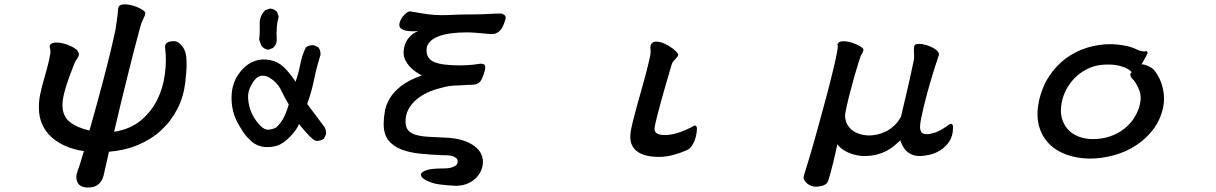

<svg xmlns="http://www.w3.org/2000/svg" viewBox="-20 -672 5540 875"><path d="M518.6 -634.8Q521.5 -650.4 541 -651.9Q560.5 -653.3 583.5 -647Q606.4 -640.6 624.5 -629.9Q642.6 -619.1 642.6 -612.3Q642.6 -604.5 632.8 -585.4Q623 -566.4 617.2 -542Q604.5 -496.1 590.3 -440.4Q576.2 -384.8 561 -324.2Q545.9 -263.7 530.3 -199.2Q514.6 -134.8 500 -71.3Q573.2 -83 621.1 -122.6Q668.9 -162.1 695.8 -215.8Q722.7 -269.5 731 -330.6Q739.3 -391.6 733.4 -446.3Q733.4 -450.2 732.4 -456.5Q731.4 -462.9 734.4 -469.2Q737.3 -475.6 746.1 -480Q754.9 -484.4 773.4 -484.4Q793 -484.4 811.5 -460Q830.1 -435.5 830.1 -391.6Q831.1 -371.1 829.1 -346.7Q827.1 -322.3 824.2 -294.9Q816.4 -230.5 788.1 -175.3Q759.8 -120.1 714.8 -78.6Q669.9 -37.1 609.4 -11.7Q548.8 13.7 476.6 19.5L452.1 127.9Q437.5 182.6 381.8 182.6Q344.7 182.6 333.5 159.7Q322.3 136.7 334 105.5Q341.8 85.9 347.2 66.9Q352.5 47.9 362.3 16.6Q315.4 9.8 277.8 -6.8Q240.2 -23.4 213.4 -48.3Q186.5 -73.2 171.9 -106.4Q157.2 -139.6 157.2 -181.6Q157.2 -213.9 163.1 -241.7Q168.9 -269.5 176.8 -297.9Q184.6 -326.2 193.8 -358.4Q203.1 -390.6 210 -431.6Q210 -442.4 209 -447.8Q208 -453.1 206.1 -459Q208 -475.6 228 -477.5Q248 -479.5 271.5 -473.1Q294.9 -466.8 314.5 -455.6Q334 -444.3 336.9 -434.6Q340.8 -426.8 339.4 -420.9Q337.9 -415 334 -408.7Q330.1 -402.3 324.7 -394Q319.3 -385.7 315.4 -373Q305.7 -349.6 296.9 -325.2Q288.1 -300.8 280.8 -277.3Q273.4 -253.9 269 -232.4Q264.6 -210.9 264.6 -193.4Q264.6 -143.6 296.9 -117.2Q329.1 -90.8 387.7 -77.1Q399.4 -118.2 416 -178.2Q432.6 -238.3 449.7 -302.7Q466.8 -367.2 481.9 -429.7Q497.1 -492.2 506.8 -539.1Q510.7 -567.4 513.2 -584.5Q515.6 -601.6 516.6 -611.3Q517.6 -621.1 517.6 -625.5Q517.6 -629.9 518.6 -634.8Z M1185.5 -2Q1150.4 -5.9 1126 -27.8Q1101.6 -49.8 1086.9 -72.3Q1072.3 -94.7 1058.6 -121.1Q1044.9 -147.5 1039.1 -180.7Q1033.2 -213.9 1036.1 -247.1Q1039.1 -280.3 1051.8 -307.6Q1064.5 -335 1087.9 -359.4Q1111.3 -383.8 1142.6 -394.5Q1173.8 -405.3 1210 -398.4Q1246.1 -391.6 1272.5 -366.7Q1298.8 -341.8 1327.1 -299.8Q1340.8 -338.9 1348.6 -379.9Q1356.4 -420.9 1374 -456.1Q1389.6 -467.8 1411.1 -465.8L1430.7 -456.1Q1442.4 -442.4 1440.4 -420.9Q1422.9 -366.2 1411.1 -308.6Q1399.4 -251 1379.9 -198.2L1456.1 -96.7Q1467.8 -81.1 1465.8 -59.6L1456.1 -40Q1440.4 -28.3 1418.9 -30.3Q1399.4 -36.1 1342.8 -106.4Q1330.1 -77.1 1299.8 -46.9Q1269.5 -16.6 1243.2 -8.3Q1216.8 0 1185.5 -2ZM1238.3 -90.8Q1261.7 -112.3 1274.9 -139.6Q1288.1 -167 1295.9 -196.3Q1277.3 -225.6 1263.7 -255.9Q1250 -286.1 1224.6 -306.6Q1199.2 -327.1 1177.7 -327.1Q1156.2 -327.1 1140.6 -307.6Q1125 -288.1 1116.2 -264.6Q1107.4 -241.2 1112.3 -208Q1117.2 -174.8 1130.9 -148.4Q1144.5 -122.1 1165 -100.6Q1185.5 -79.1 1204.6 -81.1Q1223.6 -83 1238.3 -90.8ZM1223.6 -453.1 1203.1 -445.3Q1185.5 -446.3 1170.9 -463.9L1161.1 -491.2Q1165 -525.4 1163.6 -562.5Q1162.1 -599.6 1189.5 -626L1210 -632.8Q1228.5 -632.8 1243.2 -617.2L1250 -595.7Q1237.3 -553.7 1241.2 -488.3Q1240.2 -467.8 1223.6 -453.1Z M1902.3 -328.1Q1888.7 -335 1874 -345.2Q1859.4 -355.5 1847.2 -368.7Q1835 -381.8 1827.1 -397.9Q1819.3 -414.1 1819.3 -432.6Q1819.3 -443.4 1822.3 -457Q1825.2 -470.7 1832.5 -484.4Q1839.8 -498 1853 -510.3Q1866.2 -522.5 1885.7 -530.3Q1880.9 -530.3 1875 -529.8Q1869.1 -529.3 1863.3 -529.3Q1854.5 -529.3 1843.3 -530.3Q1832 -531.2 1822.8 -534.2Q1813.5 -537.1 1806.6 -543Q1799.8 -548.8 1799.8 -558.6Q1799.8 -566.4 1804.2 -577.1Q1808.6 -587.9 1815.9 -597.2Q1823.2 -606.4 1832.5 -613.3Q1841.8 -620.1 1850.6 -620.1Q1851.6 -620.1 1859.4 -618.7Q1867.2 -617.2 1876 -615.7Q1884.8 -614.3 1892.6 -612.8Q1900.4 -611.3 1901.4 -611.3Q1962.9 -600.6 2020.5 -603.5Q2078.1 -606.4 2134.8 -606.4Q2176.8 -606.4 2206.5 -608.4Q2236.3 -610.4 2263.7 -610.4Q2264.6 -610.4 2269 -608.9Q2273.4 -607.4 2277.8 -604.5Q2282.2 -601.6 2284.2 -595.7Q2286.1 -589.8 2282.2 -580.1Q2271.5 -543 2255.9 -529.8Q2240.2 -516.6 2222.7 -516.6Q2217.8 -516.6 2206.5 -517.6Q2195.3 -518.6 2179.2 -520Q2163.1 -521.5 2144.5 -522.9Q2126 -524.4 2107.4 -524.4Q2068.4 -524.4 2035.2 -520Q2002 -515.6 1977.1 -505.9Q1952.1 -496.1 1938 -480.5Q1923.8 -464.8 1923.8 -443.4Q1923.8 -403.3 1960 -388.7Q1996.1 -374 2077.1 -374Q2092.8 -374 2108.9 -375Q2125 -376 2138.2 -377.4Q2151.4 -378.9 2159.7 -380.4Q2168 -381.8 2169.9 -381.8Q2191.4 -381.8 2191.4 -367.7Q2191.4 -353.5 2185.5 -336.9Q2179.7 -319.3 2174.3 -309.1Q2168.9 -298.8 2161.1 -293.5Q2153.3 -288.1 2142.1 -286.6Q2130.9 -285.2 2112.3 -285.2Q2089.8 -283.2 2056.2 -282.2Q2022.5 -281.2 1991.2 -271.5Q1957 -263.7 1927.7 -250Q1898.4 -236.3 1876 -216.8Q1853.5 -197.3 1840.8 -172.4Q1828.1 -147.5 1828.1 -118.2Q1828.1 -92.8 1839.8 -78.6Q1851.6 -64.5 1874.5 -57.6Q1897.5 -50.8 1930.2 -48.8Q1962.9 -46.9 2004.9 -44.9Q2027.3 -44.9 2054.7 -40.5Q2082 -36.1 2106.9 -25.9Q2131.8 -15.6 2151.4 1.5Q2170.9 18.6 2177.7 43Q2183.6 63.5 2178.7 85.9Q2173.8 108.4 2159.2 127.9Q2144.5 147.5 2119.6 160.6Q2094.7 173.8 2060.5 174.8Q2060.5 174.8 2048.8 174.3Q2037.1 173.8 2021 172.4Q2004.9 170.9 1986.8 168.9Q1968.8 167 1956.1 163.1Q1925.8 154.3 1910.6 142.6Q1895.5 130.9 1898.9 120.6Q1902.3 110.4 1925.3 103Q1948.2 95.7 1995.1 95.7Q2002.9 95.7 2014.2 95.2Q2025.4 94.7 2036.1 91.8Q2046.9 88.9 2055.2 83.5Q2063.5 78.1 2065.4 68.4Q2067.4 56.6 2060.5 49.8Q2053.7 43 2042.5 39.6Q2031.2 36.1 2018.1 35.6Q2004.9 35.2 1995.1 35.2Q1942.4 33.2 1894.5 28.3Q1846.7 23.4 1809.6 9.3Q1772.5 -4.9 1750.5 -32.2Q1728.5 -59.6 1728.5 -106.4Q1728.5 -134.8 1733.9 -165Q1739.3 -195.3 1756.8 -224.6Q1774.4 -253.9 1809.1 -280.8Q1843.8 -307.6 1902.3 -328.1Z M2945.3 -465.8Q2951.2 -482.4 2969.2 -482.4Q2987.3 -482.4 3007.3 -473.6Q3027.3 -464.8 3045.4 -451.2Q3063.5 -437.5 3069.3 -426.8Q3072.3 -421.9 3068.8 -416.5Q3065.4 -411.1 3060.1 -405.3Q3054.7 -399.4 3048.8 -392.6Q3043 -385.7 3041 -377.9Q3033.2 -351.6 3020 -306.6Q3006.8 -261.7 2994.1 -215.8Q2981.4 -169.9 2972.2 -132.3Q2962.9 -94.7 2962.9 -84Q2962.9 -71.3 2973.6 -64Q2984.4 -56.6 3010.7 -56.6Q3032.2 -56.6 3060.5 -64Q3088.9 -71.3 3129.9 -91.8Q3137.7 -96.7 3145 -99.6Q3152.3 -102.5 3156.2 -89.8Q3156.2 -75.2 3153.3 -59.1Q3150.4 -43 3144.5 -28.8Q3138.7 -14.6 3129.9 -3.4Q3121.1 7.8 3109.4 12.7Q3078.1 26.4 3046.4 34.7Q3014.6 43 2983.4 43Q2918.9 43 2885.7 19.5Q2852.5 -3.9 2852.5 -47.9Q2852.5 -60.5 2855 -75.7Q2857.4 -90.8 2862.3 -110.4Q2865.2 -123 2872.1 -149.4Q2878.9 -175.8 2888.2 -209Q2897.5 -242.2 2907.7 -278.3Q2918 -314.5 2926.3 -346.7Q2934.6 -378.9 2939.9 -402.8Q2945.3 -426.8 2945.3 -436.5Q2945.3 -444.3 2944.3 -451.2Q2943.4 -458 2945.3 -465.8Z M3796.9 -470.7Q3801.8 -483.4 3820.8 -483.9Q3839.8 -484.4 3860.8 -478Q3881.8 -471.7 3898.4 -461.9Q3915 -452.1 3915 -445.3Q3915 -438.5 3909.2 -429.2Q3903.3 -419.9 3901.4 -414.1Q3897.5 -403.3 3893.1 -388.7Q3888.7 -374 3883.8 -357.9Q3878.9 -341.8 3874 -325.2Q3869.1 -308.6 3866.2 -295.9Q3863.3 -285.2 3858.4 -267.1Q3853.5 -249 3848.1 -228.5Q3842.8 -208 3838.4 -187Q3834 -166 3831.1 -149.4Q3831.1 -124 3840.8 -106Q3850.6 -87.9 3866.2 -76.7Q3881.8 -65.4 3901.9 -60.1Q3921.9 -54.7 3942.4 -54.7Q3958 -54.7 3978 -59.1Q3998 -63.5 4017.6 -73.2Q4037.1 -83 4055.2 -99.6Q4073.2 -116.2 4085.9 -139.6Q4099.6 -198.2 4114.3 -260.3Q4128.9 -322.3 4143.6 -393.6Q4146.5 -404.3 4146 -417Q4145.5 -429.7 4145 -440.4Q4144.5 -451.2 4146 -459.5Q4147.5 -467.8 4153.3 -469.7Q4166 -473.6 4183.6 -470.7Q4201.2 -467.8 4217.8 -460.9Q4234.4 -454.1 4246.1 -444.8Q4257.8 -435.5 4258.8 -425.8Q4259.8 -419.9 4256.8 -415.5Q4253.9 -411.1 4253.9 -406.2Q4249 -392.6 4241.2 -367.7Q4233.4 -342.8 4224.1 -312.5Q4214.8 -282.2 4206.1 -249.5Q4197.3 -216.8 4189.9 -186.5Q4182.6 -156.2 4177.7 -131.8Q4172.9 -107.4 4172.9 -93.8Q4172.9 -80.1 4178.7 -70.3Q4184.6 -60.5 4204.1 -60.5Q4218.8 -60.5 4241.7 -67.9Q4264.6 -75.2 4299.8 -100.6Q4307.6 -108.4 4315.4 -107.4Q4323.2 -106.4 4323.2 -91.8Q4323.2 -51.8 4305.7 -26.4Q4288.1 -1 4264.2 13.7Q4240.2 28.3 4214.4 33.7Q4188.5 39.1 4171.9 39.1Q4150.4 39.1 4135.3 32.2Q4120.1 25.4 4109.9 15.1Q4099.6 4.9 4093.3 -7.8Q4086.9 -20.5 4083 -32.2Q4071.3 -21.5 4056.6 -8.8Q4042 3.9 4022 14.6Q4002 25.4 3976.6 32.2Q3951.2 39.1 3918.9 39.1Q3907.2 39.1 3891.1 36.6Q3875 34.2 3858.4 28.3Q3841.8 22.5 3825.2 12.2Q3808.6 2 3795.9 -14.6Q3793 1 3787.6 24.4Q3782.2 47.9 3776.4 71.8Q3770.5 95.7 3764.6 117.2Q3758.8 138.7 3754.9 150.4Q3747.1 178.7 3693.4 178.7Q3689.5 178.7 3679.7 175.8Q3669.9 172.9 3660.6 166Q3651.4 159.2 3645.5 148.9Q3639.6 138.7 3644.5 125Q3651.4 103.5 3666 55.2Q3680.7 6.8 3697.3 -53.2Q3713.9 -113.3 3731.9 -179.2Q3750 -245.1 3764.6 -303.2Q3779.3 -361.3 3788.6 -403.8Q3797.9 -446.3 3797.9 -460Q3797.9 -462.9 3797.4 -465.3Q3796.9 -467.8 3796.9 -470.7Z M5206.1 -438.5Q5210 -434.6 5210 -429.7Q5207 -422.9 5200.2 -410.6Q5193.4 -398.4 5182.6 -378.9Q5192.4 -378.9 5203.1 -375Q5213.9 -371.1 5222.2 -366.2Q5230.5 -361.3 5235.8 -356.4Q5241.2 -351.6 5242.2 -349.6Q5270.5 -312.5 5279.8 -267.6Q5289.1 -222.7 5281.2 -184.6Q5269.5 -127.9 5236.8 -84Q5204.1 -40 5157.7 -9.8Q5111.3 20.5 5056.2 35.6Q5001 50.8 4944.3 50.8Q4886.7 49.8 4838.9 32.2Q4791 14.6 4759.3 -18.6Q4727.5 -51.8 4714.8 -99.1Q4702.1 -146.5 4713.9 -207Q4727.5 -272.5 4759.8 -322.3Q4792 -372.1 4835.9 -404.8Q4879.9 -437.5 4932.6 -454.1Q4985.4 -470.7 5041 -470.7Q5069.3 -470.7 5102.1 -464.8Q5134.8 -459 5157.2 -448.2Q5172.9 -440.4 5181.2 -439Q5189.5 -437.5 5193.8 -437.5Q5198.2 -437.5 5200.2 -438.5Q5202.1 -439.5 5206.1 -438.5ZM5147.5 -305.7Q5145.5 -307.6 5141.1 -312Q5136.7 -316.4 5133.8 -321.8Q5130.9 -327.1 5131.3 -333Q5131.8 -338.9 5137.7 -343.8Q5121.1 -360.4 5092.8 -369.1Q5064.5 -377.9 5032.2 -377.9Q4985.4 -378.9 4948.7 -363.8Q4912.1 -348.6 4885.3 -323.7Q4858.4 -298.8 4841.8 -268.6Q4825.2 -238.3 4819.3 -208Q4810.5 -168 4818.4 -136.7Q4826.2 -105.5 4845.7 -83.5Q4865.2 -61.5 4895 -49.8Q4924.8 -38.1 4960 -38.1Q5002.9 -38.1 5039.6 -50.8Q5076.2 -63.5 5104.5 -85.9Q5132.8 -108.4 5150.9 -138.2Q5168.9 -168 5175.8 -200.2Q5182.6 -234.4 5171.9 -261.2Q5161.1 -288.1 5147.5 -305.7Z"/></svg>

Font: JasonHandwriting4
Style: Regular
Weight: 400
Version: Version 1.01.21